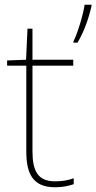

<svg xmlns="http://www.w3.org/2000/svg" viewBox="-20 -780 406 810"><path d="M366 -754V-760H337C331 -717 306 -636 290 -606V-600H307C335 -647 354 -702 366 -754ZM212 -15C138 -15 117 -61 117 -143V-503H289V-528H117V-659H96L90 -528L10 -525V-503H91V-140C91 -47 119 10 212 10C247 10 269 4 291 -3V-28C269 -20 245 -15 212 -15Z"/></svg>

Font: Noto Sans Devanagari UI Thin
Style: Regular
Weight: 100
Designer: Jelle Bosma - Monotype Design Team
Foundry: Monotype Imaging Inc.
Version: Version 2.004